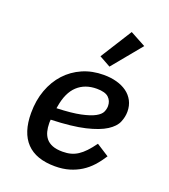

<svg xmlns="http://www.w3.org/2000/svg" viewBox="-145 -894 889 1010"><g transform="rotate(20 300.0 -389.0)"><path d="M370 -579 307 -614 418 -790 505 -743ZM279 12Q173 12 119.5 -44Q66 -100 66 -209Q66 -280 87.5 -338.5Q109 -397 147.5 -439Q186 -481 239.5 -504.5Q293 -528 358 -528Q397 -528 430 -519Q463 -510 487.5 -492.5Q512 -475 526 -448.5Q540 -422 540 -388Q540 -359 527.5 -329Q515 -299 476 -274Q437 -249 365 -232Q293 -215 175 -211Q174 -204 174 -198.5Q174 -193 174 -191Q174 -167 179.5 -145.5Q185 -124 198 -108Q211 -92 233.5 -83Q256 -74 291 -74Q316 -74 336.5 -79.5Q357 -85 375.5 -97Q394 -109 412.5 -128.5Q431 -148 452 -177L522 -132Q501 -99 477 -72.5Q453 -46 423.5 -27.5Q394 -9 358.5 1.5Q323 12 279 12ZM348 -447Q282 -447 240 -408Q198 -369 185 -289L183 -278Q267 -281 316.5 -291.5Q366 -302 392.5 -316.5Q419 -331 426.5 -348Q434 -365 434 -381Q434 -410 414.5 -428.5Q395 -447 348 -447Z"/></g></svg>

Font: IBM Plex Mono Medm
Style: Italic
Weight: 500
Italic angle: -9°
Monospace: yes
Designer: Mike Abbink, Paul van der Laan, Pieter van Rosmalen
Foundry: Bold Monday
Version: Version 2.3